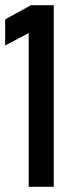

<svg xmlns="http://www.w3.org/2000/svg" viewBox="-20 -723 260 743"><path d="M100 -703 0 -648V-547L91 -595V0H188V-703Z"/></svg>

Font: Modon Arabic
Style: Bold
Weight: 700
Designer: Ahmedzaza
Foundry: Ahmedzaza
Version: Version 2.010